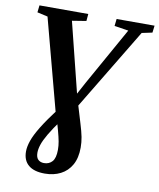

<svg xmlns="http://www.w3.org/2000/svg" viewBox="-98 -820 894 1081"><g transform="rotate(10 348.5 -279.0)"><path d="M232 184.5Q171 184.5 139 157.8Q107 131 107 80Q107 52.5 119 17.8Q131 -17 161.2 -66.2Q191.5 -115.5 246 -187.5L315.5 -257L372 -361.5L556 -690L475.5 -702.5L480 -743H697L692 -702.5L632.5 -690L321 -174L272 -126.5Q232.5 -72 210.5 -34.5Q188.5 3 180 29Q171.5 55 171.5 75.5Q171.5 102.5 184.2 114.8Q197 127 218 127Q247 127 264.8 107Q282.5 87 282.5 40Q282.5 16 278.2 -7.2Q274 -30.5 263.5 -69L250 -117L237.5 -150L94.5 -689L34.5 -702.5L39 -743H318L314.5 -702.5L234 -689.5L339 -268.5L348 -239.5L381 -130Q395 -84.5 400.8 -54.8Q406.5 -25 406.5 5Q406.5 65 384 104.8Q361.5 144.5 322.2 164.5Q283 184.5 232 184.5Z"/></g></svg>

Font: Merriweather 48pt SemiBold
Style: Italic
Weight: 600
Italic angle: -7.8°
Designer: Eben Sorkin
Foundry: Eben Sorkin
Version: Version 2.101